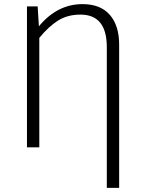

<svg xmlns="http://www.w3.org/2000/svg" viewBox="-20 -716 703 933"><path d="M559 -499V197H499V-487Q499 -645 371 -645Q308 -645 262 -616Q216 -587 171 -532V0H111V-685H163L169 -588Q258 -696 381 -696Q468 -696 513.5 -644Q559 -592 559 -499Z"/></svg>

Font: Fira Sans Light
Style: Regular
Weight: 300
Designer: bBox Type GmbH & Carrois Corporate GbR & Edenspiekermann AG
Foundry: bBox Type GmbH & Carrois Corporate GbR & Edenspiekermann AG
Version: Version 4.301